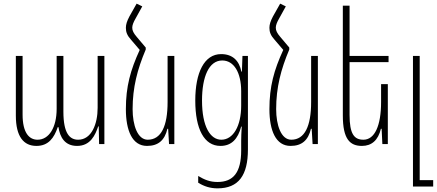

<svg xmlns="http://www.w3.org/2000/svg" viewBox="-20 -791 2398 1054"><path d="M180 10C246 10 277 -34 297 -93H301C309 -39 335 10 403 10C477 10 503 -50 519 -97H522L524 0H553V-484H516V-199C516 -111 483 -24 409 -24C363 -24 328 -58 328 -178V-484H291V-194C291 -91 249 -24 186 -24C140 -24 104 -62 104 -162V-484H67V-156C67 -41 110 10 180 10Z M780 -530 731 -588C713 -609 706 -623 706 -639C706 -653 713 -670 724 -689L761 -756L730 -771L690 -700C677 -675 671 -657 671 -638C671 -615 678 -596 700 -572L747 -517C696 -406 671 -316 671 -192C671 -74 706 10 787 10C849 10 884 -21 899 -84H903L908 0H937V-484H900V-231C900 -99 865 -24 791 -24C735 -24 708 -104 708 -192C708 -311 734 -410 780 -519Z M1174 243C1290 243 1341 171 1341 29V-484H1311L1308 -398H1305C1293 -458 1257 -494 1194 -494C1101 -494 1052 -392 1052 -239C1052 -82 1101 10 1190 10C1251 10 1286 -28 1304 -96H1307C1305 -67 1304 -33 1304 -18V34C1304 156 1261 208 1174 208C1133 208 1103 196 1068 175V212C1100 232 1134 243 1174 243ZM1195 -24C1135 -24 1089 -95 1089 -239C1089 -370 1127 -459 1200 -459C1264 -459 1304 -393 1304 -290V-211C1304 -99 1260 -24 1195 -24Z M1568 -530 1519 -588C1501 -609 1494 -623 1494 -639C1494 -653 1501 -670 1512 -689L1549 -756L1518 -771L1478 -700C1465 -675 1459 -657 1459 -638C1459 -615 1466 -596 1488 -572L1535 -517C1484 -406 1459 -316 1459 -192C1459 -74 1494 10 1575 10C1637 10 1672 -21 1687 -84H1691L1696 0H1725V-484H1688V-231C1688 -99 1653 -24 1579 -24C1523 -24 1496 -104 1496 -192C1496 -311 1522 -410 1568 -519Z M2109 -329H2072V-231C2072 -101 2037 -24 1975 -24C1924 -24 1899 -56 1899 -160V-450H2113V-484H1899V-760H1862V-157C1862 -27 1901 10 1967 10C2020 10 2056 -21 2071 -84H2075L2079 0H2109Z M2247 233H2358V198H2284V-484H2247Z"/></svg>

Font: Noto Sans Armenian ExtraCondensed ExtraLight
Style: Regular
Weight: 200
Width: 2
Designer: Monotype Design Team
Foundry: Monotype Imaging Inc.
Version: Version 2.008